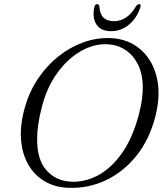

<svg xmlns="http://www.w3.org/2000/svg" viewBox="-20 -897 802 930"><path d="M515 -712.5Q599 -709 657.5 -660.2Q716 -611.5 738 -528Q760 -444.5 733.5 -337Q705 -222.5 641.2 -143Q577.5 -63.5 491.2 -23.2Q405 17 308.5 12.5Q245 10 195.8 -19.2Q146.5 -48.5 116.8 -100.2Q87 -152 81.8 -222.8Q76.5 -293.5 101 -378.5Q122.5 -454 164.5 -516.5Q206.5 -579 262.8 -623.8Q319 -668.5 383.5 -691.8Q448 -715 515 -712.5ZM323.5 -17Q389 -13.5 452.5 -46.5Q516 -79.5 568.5 -152Q621 -224.5 652 -340Q672.5 -417 671.5 -477Q670.5 -541.5 647.5 -586.2Q624.5 -631 586.8 -655.5Q549 -680 503 -682.5Q437.5 -686.5 372.5 -649.8Q307.5 -613 256.5 -542.2Q205.5 -471.5 181.5 -374Q170.5 -331 165.2 -294.5Q160 -258 160 -227Q158.5 -125 204.5 -72.8Q250.5 -20.5 323.5 -17ZM531 -794.5Q563.5 -794.5 590 -811.8Q616.5 -829 639 -867Q646.5 -877 653.5 -877Q664.5 -877 660 -862.5Q643.5 -810 605 -778Q566.5 -746 518 -746Q469 -746 447.5 -778Q426 -810 437 -862.5Q439.5 -877 451.5 -877Q458.5 -877 461 -867Q463.5 -829 481 -811.8Q498.5 -794.5 531 -794.5Z"/></svg>

Font: Fraunces 9pt S000 Light
Style: Italic
Weight: 300
Italic angle: -16°
Version: Version 1.000; ttfautohint (v1.8.3)